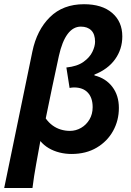

<svg xmlns="http://www.w3.org/2000/svg" viewBox="-42 -733 634 929"><path d="M-21.7 176.7 114.7 -484Q136.3 -587.8 199.6 -650.2Q262.8 -712.6 364.4 -712.6Q451.7 -712.6 500.7 -670.4Q549.8 -628.2 549.8 -557Q549.8 -495.3 515.1 -446.6Q480.3 -397.9 414.9 -372.1V-368.1Q470.2 -354.2 501.7 -312.6Q533.2 -271.1 533.2 -210.6Q533.2 -150.2 505.2 -99.6Q477.2 -48.9 425.7 -18.5Q374.3 12 304 12Q274.2 12 245.9 4.9Q217.6 -2.2 193.8 -16.2Q170 -30.2 153.2 -50.6Q143 6 132.7 62.5Q122.3 118.9 115.1 176.7ZM296.1 -99.7Q325.2 -99.7 350.4 -114.3Q375.5 -128.9 390.9 -154.8Q406.3 -180.8 406.3 -214.5Q406.3 -259.6 383 -284.7Q359.6 -309.9 316 -309.9Q310.8 -309.9 306 -309.3Q301.1 -308.7 294.7 -307.5L279.2 -406.4Q331.4 -411.8 361.8 -433.5Q392.1 -455.1 405 -482.1Q418 -509.1 418 -531.3Q418 -567.4 399.8 -585.8Q381.5 -604.2 349.2 -604.2Q312 -604.2 285.2 -568.4Q258.4 -532.5 242.9 -462.4Q226.2 -386.2 210.7 -312Q195.2 -237.8 179.3 -160Q193.9 -139.4 212.3 -126.1Q230.7 -112.7 252.2 -106.2Q273.6 -99.7 296.1 -99.7Z"/></svg>

Font: Source Sans 3 VF
Style: Italic
Weight: 200
Italic angle: -11°
Designer: Paul D. Hunt
Foundry: Adobe Systems Incorporated
Version: Version 3.042;hotconv 1.0.118;makeotfexe 2.5.65603